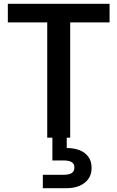

<svg xmlns="http://www.w3.org/2000/svg" viewBox="-20 -720 614 1004"><path d="M227 0V-603H21V-700H553V-603H347V0ZM204 264V194H312Q341 194 355 185Q369 176 369 155Q369 137 355 128Q341 119 312 119H254V-5H329V54Q364 54 393.5 64.5Q423 75 441 98.5Q459 122 459 158Q459 193 441.5 216.5Q424 240 395 252Q366 264 331 264Z"/></svg>

Font: DM Sans 28pt SemiBold
Style: Regular
Weight: 600
Version: Version 4.004;gftools[0.9.30]